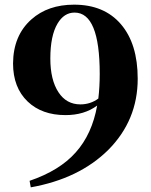

<svg xmlns="http://www.w3.org/2000/svg" viewBox="-20 -784 648 824"><path d="M402 -361Q408 -411 408 -467Q408 -730 300 -730Q255 -730 227 -683Q196 -631 196 -533Q196 -441 231 -388Q265 -336 325 -336Q368 -336 402 -361ZM107 -8Q236 -52 305 -130Q375 -208 397 -331Q342 -290 261 -290Q160 -290 99 -348Q36 -408 36 -512Q37 -632 115 -701Q186 -764 298 -764Q427 -764 499 -680Q571 -596 571 -446Q571 -268 445 -141Q320 -17 112 20Z"/></svg>

Font: Source Han Serif SC Heavy
Style: Regular
Weight: 900
Designer: Ryoko NISHIZUKA  (kana & ideographs); Frank Grießhammer (Latin, Greek & Cyrillic); Wenlong ZHANG  (bopomofo); Sandoll Co
Foundry: Adobe Systems Incorporated
Version: Version 1.001 October 20, 2017